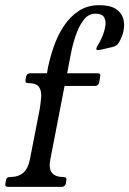

<svg xmlns="http://www.w3.org/2000/svg" viewBox="-42 -724 500 744"><path d="M144 -462.8Q152 -501.8 166.6 -544Q181.2 -586.2 205.2 -622.8Q229.2 -659.2 263 -681.6Q296.8 -704 342.8 -704Q384.2 -704 406.5 -689.6Q428.8 -675.2 435.2 -652.9Q441.8 -630.5 436.8 -605.6Q431.8 -580.8 418.5 -558.8Q411.8 -545.8 393.5 -541.8Q376.5 -537.8 365.1 -535.1Q353.8 -532.5 347 -531.2Q340.2 -530 338.2 -530Q330.2 -530 331.2 -535.6Q332.2 -541.2 335.8 -547Q344.8 -560.2 353.8 -581.1Q362.8 -602 366.1 -622.6Q369.5 -643.2 361.2 -657.1Q353 -671 327.5 -671Q300.2 -671 281.2 -645.5Q262.2 -620 250.2 -583Q238.2 -546 232.2 -513L218.2 -440H336.2Q349.2 -440 346.2 -427L342.2 -404Q339.2 -391 326.2 -391H208.2L153 -106Q146.2 -71 159.2 -54.5Q172.2 -38 204.2 -38Q217.2 -38 215.2 -25L213.2 -13Q210.2 0 197.2 0H-11Q-24 0 -21 -13L-19 -25Q-17 -38 -4 -38Q29 -38 48 -54.5Q67 -71 73.8 -106L112 -302Q116 -326 117.6 -349Q119.2 -372 109.1 -387Q99 -402 67 -402Q54 -402 57 -415L59 -427Q62 -440 75 -440H140Z"/></svg>

Font: Young Serif Light
Style: Italic
Weight: 300
Italic angle: -10.979°
Designer: Bastien Sozeau
Foundry: NBR — Bastien Sozeau
Version: Version 5.001